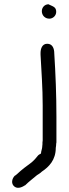

<svg xmlns="http://www.w3.org/2000/svg" viewBox="-20 -677 323 895"><path d="M49 142C36 155 29 180 49 194C66 205 87 193 96 187H97C114 170 133 156 153 139C161 134 168 130 175 123C208 101 240 69 240 12C241 6 242 -1 242 -8C243 -10 243 -14 243 -17V-133C243 -234 239 -333 233 -428C233 -449 226 -473 200 -473C176 -473 169 -449 169 -430V-422C173 -345 179 -268 179 -186V-25C179 -21 179 -18 178 -15V-14C178 -7 178 -1 177 4V5C177 16 172 25 171 38C171 40 163 42 158 47C148 60 139 70 126 81C104 97 81 114 60 134L50 142ZM175 -625C175 -605 190 -590 210 -590C227 -590 242 -604 242 -622C242 -645 226 -647 208 -656L207 -657H206C188 -657 175 -642 175 -625Z"/></svg>

Font: Scribbler
Style: Bd
Weight: 700
Designer: Mew Too
Foundry: Cannot Into Space Fonts
Version: Version 1.001